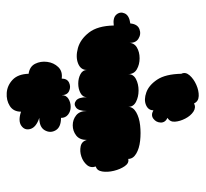

<svg xmlns="http://www.w3.org/2000/svg" viewBox="-40 -565 597 557"><g transform="rotate(90 258.5 -286.5)"><path d="M194 -514Q188 -526 198.5 -538Q209 -550 226 -557.5Q243 -565 258.5 -564.5Q274 -564 280 -551Q292 -557 304 -549Q316 -541 324 -525.5Q332 -510 333 -495.5Q334 -481 322 -474Q336 -467 335.5 -454Q335 -441 324.5 -433Q314 -425 300 -433Q300 -418 284.5 -411.5Q269 -405 248 -412.5Q227 -420 211 -444Q195 -468 194 -514ZM54 -318Q31 -315 22 -326Q13 -337 19 -350Q25 -363 48 -366Q50 -387 64.5 -392.5Q79 -398 92.5 -389.5Q106 -381 104 -360Q104 -377 117.5 -385Q131 -393 149 -393Q167 -393 181 -385Q195 -377 195 -360Q195 -375 209.5 -382.5Q224 -390 242.5 -390Q261 -390 275.5 -382.5Q290 -375 290 -360Q290 -374 305.5 -383Q321 -392 343.5 -394.5Q366 -397 388.5 -394.5Q411 -392 426 -383Q441 -374 441 -360Q453 -363 462 -350Q471 -337 475.5 -318.5Q480 -300 477.5 -284.5Q475 -269 463 -266Q468 -251 458.5 -240Q449 -229 434 -224Q419 -219 404.5 -222Q390 -225 386 -240Q386 -219 373 -209Q360 -199 343.5 -199Q327 -199 314.5 -209Q302 -219 302 -240Q302 -216 292 -208.5Q282 -201 272 -208.5Q262 -216 262 -240Q262 -228 250 -221.5Q238 -215 222.5 -215Q207 -215 195 -221.5Q183 -228 183 -240Q183 -222 164 -214.5Q145 -207 119.5 -214Q94 -221 74.5 -246Q55 -271 54 -318ZM194 -71Q173 -74 165 -90Q157 -106 159.5 -125Q162 -144 174.5 -157Q187 -170 208 -167Q208 -183 220 -188.5Q232 -194 244 -188.5Q256 -183 256 -167Q256 -180 266.5 -186.5Q277 -193 290 -193Q303 -193 312.5 -185.5Q322 -178 322 -165Q349 -165 358 -149.5Q367 -134 358 -118Q349 -102 322 -102Q349 -93 354 -76.5Q359 -60 345 -50Q331 -40 304 -49Q304 -27 287.5 -16.5Q271 -6 249.5 -7.5Q228 -9 211.5 -24.5Q195 -40 194 -71Z"/></g></svg>

Font: Rubik Bubbles
Style: Regular
Weight: 400
Designer: Hubert and Fischer, NaN
Foundry: Hubert and Fischer, NaN
Version: Version 2.200